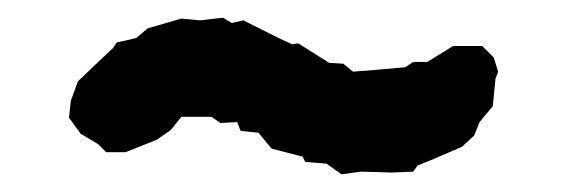

<svg xmlns="http://www.w3.org/2000/svg" viewBox="-20 -357 640 217"><path d="M388 -163 366 -160 349 -172 325 -174 322 -180 287 -189 272 -207 252 -209 248 -219 229 -218 219 -225H185L173 -210L157 -199L122 -185H100L91 -194L71 -206L58 -224L60 -243L68 -265L91 -287L108 -303L112 -309L134 -314L147 -325L185 -336L206 -334L232 -337L242 -331L255 -334L295 -314L310 -307L317 -308L352 -286L368 -285L379 -276L404 -278L438 -281L447 -287H463L492 -305H525L538 -292L543 -276L540 -268L537 -237L522 -219L516 -204L502 -191L467 -176L452 -170L447 -163L423 -162Z"/></svg>

Font: Winky Rough ExtraBold
Style: Italic
Weight: 800
Italic angle: -8.97852°
Designer: Simon Atzbach
Foundry: typofactur
Version: Version 1.206; ttfautohint (v1.8.4.7-5d5b)